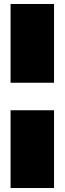

<svg xmlns="http://www.w3.org/2000/svg" viewBox="-20 -723 324 963"><path d="M33 -703H251V-308H33ZM33 -170H251V220H33Z"/></svg>

Font: Titillium Web Black
Style: Regular
Weight: 900
Version: Version 1.002;PS 35.000;hotconv 1.0.70;makeotf.lib2.5.55311